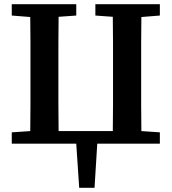

<svg xmlns="http://www.w3.org/2000/svg" viewBox="-20 -684 817 914"><path d="M434 -610V-664H741V-610L653 -603Q652 -542 652 -480Q652 -418 652 -356V-308Q652 -246 652 -184Q652 -122 653 -60L741 -54V0H443L430 210H357L343 0H36V-54L124 -60Q125 -122 125 -184Q125 -246 125 -308V-356Q125 -418 125 -480Q125 -542 124 -603L36 -610V-664H343V-610L259 -604Q258 -543 258 -480.5Q258 -418 258 -356V-308Q258 -246 258 -184Q258 -122 259 -60H517Q518 -122 518 -184Q518 -246 518 -308V-356Q518 -418 518 -480.5Q518 -543 517 -604Z"/></svg>

Font: Source Serif 4 SmText Semibold
Style: Regular
Weight: 600
Designer: Frank Grießhammer
Foundry: Adobe
Version: Version 4.005;hotconv 1.1.0;makeotfexe 2.6.0